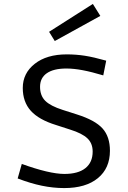

<svg xmlns="http://www.w3.org/2000/svg" viewBox="-20 -945 654 978"><path d="M308 -59Q378 -59 415 -88.5Q452 -118 452 -173Q452 -215 425 -240.5Q398 -266 337 -285L266 -308Q178 -335 137 -380.5Q96 -426 96 -497Q96 -572 157 -620Q218 -668 320 -668Q368 -668 412.5 -661Q457 -654 521 -636L506 -561Q446 -579 400.5 -587.5Q355 -596 318 -596Q253 -596 218.5 -572Q184 -548 184 -503Q184 -458 210.5 -431.5Q237 -405 300 -385L372 -362Q464 -333 502 -291Q540 -249 540 -177Q540 -88 478.5 -37.5Q417 13 307 13Q251 13 193 1Q135 -11 70 -36L91 -110Q160 -85 215 -72Q270 -59 308 -59ZM259 -736 230 -783 453 -925 491 -864Z"/></svg>

Font: Intel One Mono
Style: Regular
Weight: 400
Monospace: yes
Designer: Fred Shallcrass
Foundry: Frere-Jones Type LLC
Version: Version 1.400;hotconv 1.1.0;makeotfexe 2.6.0;FJTRelease1.4